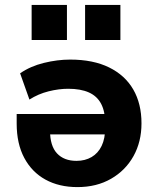

<svg xmlns="http://www.w3.org/2000/svg" viewBox="-20 -752 648 783"><path d="M296 11Q221 11 165.5 -19.5Q110 -50 79 -108Q48 -166 48 -248V-287H430V-204H166L184 -220Q184 -157 212.5 -126.5Q241 -96 292 -96Q327 -96 353.5 -111.5Q380 -127 394.5 -157Q409 -187 409 -232V-247Q409 -297 392.5 -328.5Q376 -360 342.5 -375Q309 -390 258 -390Q220 -390 178 -379.5Q136 -369 100 -346L62 -453Q104 -482 159 -495.5Q214 -509 266 -509Q360 -509 425 -477Q490 -445 523.5 -387Q557 -329 557 -249Q557 -174 524.5 -115.5Q492 -57 433 -23Q374 11 296 11ZM327 -589V-732H471V-589ZM109 -589V-732H253V-589Z"/></svg>

Font: Nunito Sans 9pt ExtraBold
Style: Regular
Weight: 800
Version: Version 3.101;gftools[0.9.27]